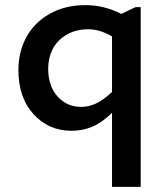

<svg xmlns="http://www.w3.org/2000/svg" viewBox="-20 -499 654 749"><path d="M51.8 -226.1Q51.8 -296.9 82.8 -354Q113.8 -411.1 173.8 -445.1Q233.9 -479 313 -479Q386.2 -479 453.1 -444.8L508.8 -471.2H528.8V230H417V-59.1Q379.9 -22 341.6 -5.4Q303.2 11.2 258.8 11.2Q170.4 11.2 111.1 -53.2Q51.8 -117.7 51.8 -226.1ZM168 -231.9Q168 -163.6 204.3 -122.8Q240.7 -82 296.9 -82Q326.2 -82 354 -95Q381.8 -107.9 417 -140.1V-356.9Q369.6 -384.8 324.2 -384.8Q274.9 -384.8 238.8 -363Q202.6 -341.3 185.3 -307.1Q168 -272.9 168 -231.9Z"/></svg>

Font: IntelOne Mono Medium
Style: Regular
Weight: 500
Designer: Fred Shallcrass
Foundry: Frere-Jones Type LLC
Version: Version 1.200;hotconv 1.1.0;makeotfexe 2.6.0;FJTRelease1.2